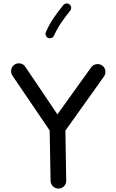

<svg xmlns="http://www.w3.org/2000/svg" viewBox="-20 -1061 678 1127"><path d="M323.7 45.9Q304.7 45.9 291 32.7Q277.3 19.5 276.9 0.5L271.5 -295.4L53.2 -616.7Q42.5 -632.3 45.7 -651.1Q48.8 -669.9 64 -680.7Q79.6 -691.9 98.4 -688.7Q117.2 -685.5 127.9 -669.9L316.9 -389.6L514.6 -665Q525.4 -680.7 544.4 -684.1Q563.5 -687.5 579.1 -676.8Q594.7 -666.5 598.1 -647.5Q601.6 -628.4 590.8 -612.8L363.8 -294.4L368.7 -1Q369.1 18.1 356 31.7Q342.8 45.4 323.7 45.9ZM387.7 -1035.2Q396 -1028.8 397.5 -1017.8Q398.9 -1006.8 392.1 -998.5Q364.7 -964.4 341.1 -930.4Q317.4 -896.5 296.9 -851.6Q293 -842.3 282.5 -838.4Q272 -834.5 262.2 -838.4Q252.9 -842.3 249 -853Q245.1 -863.8 249.5 -873Q271.5 -922.4 297.6 -959.5Q323.7 -996.6 351.1 -1030.8Q357.9 -1039.1 368.9 -1040.5Q379.9 -1042 387.7 -1035.2Z"/></svg>

Font: Mikhak Medium
Style: Regular
Weight: 500
Designer: Amin Abedi
Version: Version 3.3